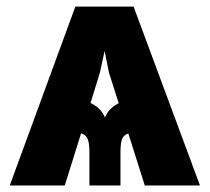

<svg xmlns="http://www.w3.org/2000/svg" viewBox="-20 -566 640 586"><path d="M421.9 0 371.6 -158.7Q356.9 -153.8 352.3 -140.9Q347.7 -127.9 347.7 -102.1V0H252.9V-102.1Q252.9 -128.4 247.8 -141.4Q242.7 -154.3 227.5 -159.2L177.7 0H9.8L210 -545.9H387.7L590.3 0ZM256.3 -251.5Q270 -245.6 281.5 -234.9Q293 -224.1 300.3 -207.5Q307.1 -223.6 318.1 -234.1Q329.1 -244.6 342.3 -251L312.5 -344.7L299.3 -410.2L284.7 -343.8Z"/></svg>

Font: Inter Extra Bold
Style: Regular
Weight: 800
Designer: Rasmus Andersson
Foundry: rsms
Version: Version 4.000;git-3c8e0fc